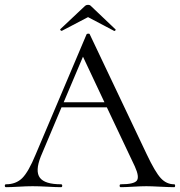

<svg xmlns="http://www.w3.org/2000/svg" viewBox="-24 -776 746 796"><path d="M232 -648Q231 -648 229 -649Q227 -650 226 -652Q225 -654 226 -655L329 -752Q334 -756 341 -756Q348 -756 352 -752L454 -655Q456 -654 455.5 -652Q455 -650 452.5 -648.5Q450 -647 449 -648L341 -705ZM698 -12Q702 -12 702 -6Q702 0 698 0Q679 0 640 -2Q601 -4 583 -4Q561 -4 528 -2Q495 0 477 0Q472 0 472 -6Q472 -12 477 -12Q531 -12 543 -27Q555 -42 535 -86L419 -331H231L145 -127Q121 -66 141.5 -39Q162 -12 229 -12Q234 -12 234 -6Q234 0 229 0Q210 0 174 -2Q138 -4 111 -4Q86 -4 53.5 -2Q21 0 1 0Q-4 0 -4 -6Q-4 -12 1 -12Q42 -12 68 -37.5Q94 -63 124 -136L335 -634Q336 -636 341.5 -636.5Q347 -637 348 -634L584 -137Q619 -63 642.5 -37.5Q666 -12 698 -12ZM240 -352H409L320 -541Z"/></svg>

Font: Cormorant
Style: Regular
Weight: 400
Designer: Christian Thalmann (Catharsis Fonts)
Version: Version 1.000;PS 001.000;hotconv 1.0.70;makeotf.lib2.5.58329